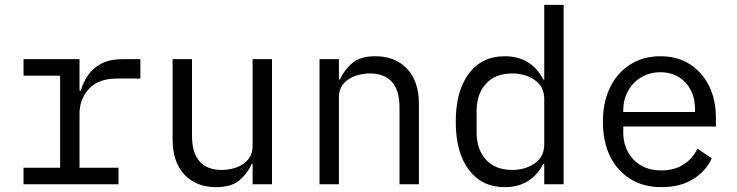

<svg xmlns="http://www.w3.org/2000/svg" viewBox="-20 -760 3040 792"><path d="M77 -68H228V-448H77V-516H308V-386H313Q323 -420 343 -449.5Q363 -479 398 -497.5Q433 -516 487 -516H559V-436H462Q386 -436 347 -393.5Q308 -351 308 -291V-68H469V0H77Z M1022 -84H1018Q1002 -46 968.5 -17Q935 12 871 12Q790 12 741 -39.5Q692 -91 692 -185V-516H772V-199Q772 -129 803.5 -94Q835 -59 894 -59Q926 -59 955.5 -69.5Q985 -80 1003.5 -102Q1022 -124 1022 -158V-516H1102V0H1022Z M1298 0V-516H1378V-432H1382Q1399 -470 1432 -499Q1465 -528 1529 -528Q1610 -528 1659 -476.5Q1708 -425 1708 -331V0H1628V-317Q1628 -388 1596.5 -422.5Q1565 -457 1506 -457Q1474 -457 1444.5 -446.5Q1415 -436 1396.5 -414Q1378 -392 1378 -358V0Z M2225 -84H2221Q2171 12 2062 12Q1968 12 1914 -59.5Q1860 -131 1860 -258Q1860 -385 1914 -456.5Q1968 -528 2062 -528Q2171 -528 2221 -432H2225V-740H2305V0H2225ZM2093 -59Q2146 -59 2185.5 -86Q2225 -113 2225 -165V-351Q2225 -403 2185.5 -430Q2146 -457 2093 -457Q2023 -457 1984.5 -414.5Q1946 -372 1946 -302V-214Q1946 -144 1984.5 -101.5Q2023 -59 2093 -59Z M2709 12Q2635 12 2580.5 -21.5Q2526 -55 2496.5 -115.5Q2467 -176 2467 -257Q2467 -340 2497 -400.5Q2527 -461 2580.5 -494.5Q2634 -528 2704 -528Q2774 -528 2825 -495.5Q2876 -463 2904.5 -406Q2933 -349 2933 -276V-238H2551V-214Q2551 -146 2593.5 -101.5Q2636 -57 2709 -57Q2761 -57 2799 -81Q2837 -105 2857 -147L2916 -107Q2893 -55 2839.5 -21.5Q2786 12 2709 12ZM2704 -462Q2660 -462 2625.5 -441.5Q2591 -421 2571 -385.5Q2551 -350 2551 -305V-298H2847V-309Q2847 -377 2807.5 -419.5Q2768 -462 2704 -462Z"/></svg>

Font: Lilex Nerd Font
Style: Regular
Weight: 400
Designer: Mike Abbink, Paul van der Laan, Pieter van Rosmalen, Mikhael Khrustik
Foundry: Mikhael Khrustik
Version: Version 2.400; ttfautohint (v1.8.4.7-5d5b);Nerd Fonts 3.3.0